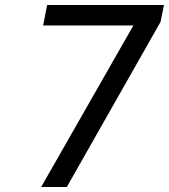

<svg xmlns="http://www.w3.org/2000/svg" viewBox="-20 -750 678 770"><path d="M169 -730 153 -648H515L145 0H248L624 -662.5L637.5 -730Z"/></svg>

Font: Monaspace Neon
Style: Italic
Weight: 400
Italic angle: -11°
Designer: Riley Cran & the Lettermatic Team
Foundry: Lettermatic
Version: Version 1.200 (Monaspace Neon)